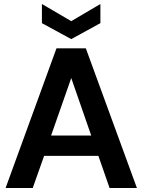

<svg xmlns="http://www.w3.org/2000/svg" viewBox="-20 -942 714 962"><path d="M8 0 263 -700H410L666 0H529L473 -161H201L144 0ZM236 -263H437L337 -551ZM337 -746 190 -826V-922L337 -836L483 -922V-826Z"/></svg>

Font: HostGroteskBold
Style: Bold
Weight: 700
Designer: Doukan Karapınar based on Poppins by Indian Type Foundry, Jonny Pinhorn
Foundry: Element Type
Version: Version 1.001; ttfautohint (v1.8.4.7-5d5b)